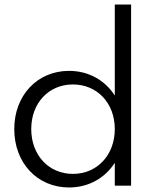

<svg xmlns="http://www.w3.org/2000/svg" viewBox="-20 -820 674 848"><path d="M559 0V-800H487V-398C444 -465 372 -507 285 -507C145 -507 43 -399 43 -250C43 -100 145 8 285 8C372 8 444 -34 487 -101V0ZM118 -250C118 -365 195 -447 302 -447C409 -447 487 -365 487 -250C487 -135 409 -52 302 -52C195 -52 118 -135 118 -250Z"/></svg>

Font: Absans
Style: Regular
Weight: 400
Designer: Valerio Monopoli
Version: Version 1.200;Glyphs 3.2 (3217)